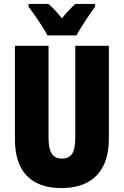

<svg xmlns="http://www.w3.org/2000/svg" viewBox="-20 -947 629 977"><path d="M534 -242Q534 -119 472 -54.5Q410 10 292 10Q177 10 116.5 -52.5Q56 -115 56 -238V-714H227V-246Q227 -190 243.5 -165Q260 -140 294 -140Q331 -140 347 -164.5Q363 -189 363 -247V-714H534ZM464 -913Q441 -882 412.5 -838.5Q384 -795 369 -767H221Q209 -792 177.5 -839Q146 -886 125 -913V-927H227Q255 -903 295 -854Q334 -902 364 -927H464Z"/></svg>

Font: Noto Sans UI CondBlack
Style: Regular
Weight: 900
Width: 3
Designer: Monotype Design Team
Foundry: Monotype Imaging Inc.
Version: Version 1.001